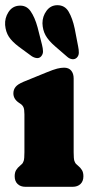

<svg xmlns="http://www.w3.org/2000/svg" viewBox="-38 -719 346 739"><path d="M245.5 -417V-133Q245.5 -108.5 248.2 -99.8Q251 -91 256.5 -86.5L261.5 -82Q272 -73.5 277.5 -64.2Q283 -55 283 -40.5Q283 -21.5 271.8 -10.8Q260.5 0 241.5 0H60Q41 0 29.8 -10.8Q18.5 -21.5 18.5 -40.5Q18.5 -55 24 -64.2Q29.5 -73.5 40 -82L45 -86.5Q50.5 -91 53.2 -99.8Q56 -108.5 56 -133V-279Q56 -298.5 52.2 -306.5Q48.5 -314.5 40 -320L35.5 -323Q13.5 -337.5 13.5 -359.5Q13.5 -374 22 -384.5Q30.5 -395 52 -404L141.5 -440.5Q167 -451 181.8 -454.8Q196.5 -458.5 208.5 -458.5Q227 -458.5 236.2 -447Q245.5 -435.5 245.5 -417ZM249.5 -609 262.7 -540.5Q265.6 -527 265.4 -515.8Q265.2 -504.5 257.6 -497Q250.3 -490 239.9 -491.2Q229.5 -492.5 220.6 -500.5L174.3 -540.5Q148.3 -563 137.3 -583.2Q126.2 -603.5 125.4 -629.5Q125.4 -656 140.9 -677.2Q156.4 -698.5 181.9 -699Q211.2 -699.5 226.1 -674.2Q241 -649 249.5 -609ZM106.7 -613.5 123.7 -546.5Q127.1 -533 127.5 -522Q127.9 -511 120.7 -502.5Q113.9 -494.5 103.7 -495.5Q93.5 -496.5 83.7 -503L35.3 -538.5Q8.1 -559 -4 -577.8Q-16.1 -596.5 -18.3 -623Q-20 -649.5 -5.7 -672Q8.5 -694.5 33.6 -697Q62.9 -700 79.5 -676.2Q96.1 -652.5 106.7 -613.5Z"/></svg>

Font: Fraunces 144pt SuperSoft Black
Style: Regular
Weight: 900
Version: Version 1.000;[b76b70a41]